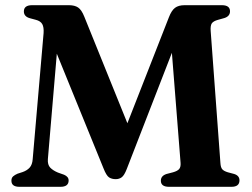

<svg xmlns="http://www.w3.org/2000/svg" viewBox="-20 -720 970 740"><path d="M244.5 -24.5Q244.5 0 213 0H55Q24 0 24 -23.5Q24 -34.5 30.5 -40.2Q37 -46 47.5 -50.5L67.5 -57Q84.5 -63 94.5 -74.2Q104.5 -85.5 106 -106.5L148 -592.5Q149.5 -615.5 142.8 -627.2Q136 -639 118.5 -643.5L94.5 -650Q72 -656.5 72 -676Q72 -700 104 -700H245.5Q268 -700 281.2 -691Q294.5 -682 305 -655.5L471 -245L631 -653.5Q641 -679.5 654.5 -689.8Q668 -700 691.5 -700H835Q866.5 -700 866.5 -676.5Q866.5 -657.5 845 -650.5L820 -643.5Q802 -638.5 796.2 -629.8Q790.5 -621 792 -600.5L829.5 -92Q830.5 -74.5 836.8 -67.5Q843 -60.5 858 -56L882.5 -49.5Q903 -43 903 -25Q903 0 872 0H631.5Q600 0 600 -23.5Q600 -42.5 622 -49.5L647 -56Q664.5 -61 670.8 -68.8Q677 -76.5 676 -92L642.5 -516.5L468.5 -68.5Q459 -44 449.2 -36.8Q439.5 -29.5 426 -29.5Q411 -29.5 400.5 -36.2Q390 -43 379 -71L199 -513L164.5 -106.5Q163 -85 173.5 -74Q184 -63 203 -55L227 -46.5Q244.5 -39 244.5 -24.5Z"/></svg>

Font: Fraunces 9pt S000 SemiBold
Style: Regular
Weight: 600
Version: Version 1.000; ttfautohint (v1.8.3)